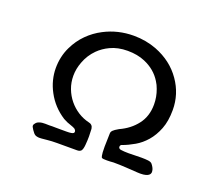

<svg xmlns="http://www.w3.org/2000/svg" viewBox="-117 -841 1233 1059"><g transform="rotate(20 500.0 -312.0)"><path d="M560.1 -113.3Q558.1 -49.8 558.1 -35.2Q558.1 3.9 561.5 18.1Q562.5 22.9 564.5 26.9Q567.4 30.3 576.2 31Q585 31.7 595.7 31.7Q606.4 31.7 614.3 31.2Q627.9 29.8 633.8 29.8Q670.9 29.8 709 32.2L777.8 36.6Q785.6 37.1 793 37.1Q813 37.1 825.7 33.4Q838.4 29.8 844.7 23.4L848.1 19Q851.6 12.7 851.6 6.8Q851.6 1 850.1 -4.4Q846.7 -18.6 833.5 -35.2Q826.7 -43.9 809.3 -45.9Q792 -47.9 771.5 -47.9Q753.9 -47.9 727.3 -47.1Q700.7 -46.4 694.8 -46.4Q668.5 -46.4 648.4 -49.3Q641.6 -50.8 638.2 -54.2Q634.8 -57.6 634.8 -63Q634.8 -69.3 638.7 -73.2Q641.1 -75.7 645.5 -76.7Q679.2 -88.9 714.4 -109.4Q749 -129.4 777.3 -162.1Q805.7 -194.8 824 -241.5Q842.3 -288.1 842.3 -353.5Q842.3 -446.8 788.6 -523.9Q733.4 -603.5 635.3 -641.6Q572.3 -665.5 501.5 -665.5Q408.2 -665.5 328.6 -624Q282.2 -600.1 245.4 -563.2Q208.5 -526.4 184.6 -476.6Q156.7 -418.9 156.7 -350.6Q156.7 -316.9 165.3 -282.7Q173.8 -248.5 191.4 -215.8Q228 -146.5 296.4 -102.5Q321.3 -88.9 340.3 -83.5Q360.4 -77.1 369.1 -70.8Q376 -64 376 -55.7Q376 -51.8 372.6 -48.3Q365.7 -41.5 332.5 -41.5H296.9Q278.3 -41.5 266.8 -41.7Q255.4 -42 247.8 -42Q240.2 -42 232.4 -41.5L207.5 -42Q200.2 -42 190.9 -41.3Q181.6 -40.5 172.4 -37.1Q160.6 -33.2 153.8 -24.4Q146.5 -16.6 146.5 -9.3Q146.5 -5.4 148.4 -1.5Q155.3 12.2 168.5 28.3Q177.2 38.1 187.5 40Q195.3 42 202.4 42Q209.5 42 215.8 41.5Q230 40.5 246.1 38.6Q272.9 35.6 304.7 35.6H421.9Q437 35.6 444.3 28.3L446.3 26.4Q453.6 16.1 455.6 -8.3Q458 -35.2 458 -59.1Q458 -83 456.5 -103Q454.6 -116.2 447.8 -122.6Q442.9 -127.4 438.5 -128.9Q434.6 -130.9 430.7 -131.3Q395.5 -139.6 365.2 -158.9Q335 -178.2 312 -206.1Q289.1 -233.9 275.6 -269.3Q262.2 -304.7 262.2 -344.7Q262.2 -384.8 277.8 -425.8Q295.4 -473.6 331.1 -509.3Q358.4 -536.6 396.5 -554.7Q440.4 -575.7 498 -575.7Q555.7 -575.7 600.1 -556.6Q665.5 -528.8 700.2 -472.2Q711.9 -454.1 719.2 -433.1Q734.9 -391.6 734.9 -346.7Q734.9 -277.8 697.8 -229.5Q661.1 -181.2 599.6 -153.3Q576.2 -140.1 568.1 -131.6Q560.1 -123 560.1 -113.3Z"/></g></svg>

Font: Bakudai
Style: Light
Weight: 300
Version: Version 1.48